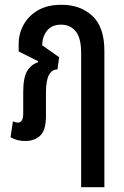

<svg xmlns="http://www.w3.org/2000/svg" viewBox="-20 -579 518 802"><path d="M86 10Q50 10 24 -6L34 -72Q39 -70 44 -68.5Q49 -67 55 -67Q77 -67 77 -105V-194Q77 -254 93 -281.5Q109 -309 139 -319L140 -323L58 -364V-396Q58 -438 78.5 -475.5Q99 -513 138.5 -536Q178 -559 237 -559Q316 -559 366 -512.5Q416 -466 416 -366V203H319V-357Q319 -421 296 -448.5Q273 -476 235 -476Q197 -476 177 -451.5Q157 -427 156 -390L227 -340L220 -289Q197 -289 184.5 -266Q172 -243 172 -191V-96Q172 -34 147.5 -12Q123 10 86 10Z"/></svg>

Font: Noto Sans Thai ExtCond Med
Style: Regular
Weight: 500
Width: 2
Designer: Monotype Design Team
Foundry: Monotype Imaging Inc.
Version: Version 2.002; ttfautohint (v1.8.4.7-5d5b)